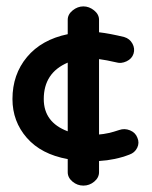

<svg xmlns="http://www.w3.org/2000/svg" viewBox="-20 -568 475 601"><path d="M192 -29V-70Q109 -85 64 -136.5Q19 -188 19 -258Q19 -335 64.5 -389.5Q110 -444 192 -461V-506Q192 -523 207.5 -535.5Q223 -548 241 -548Q259 -548 274.5 -535.5Q290 -523 290 -506V-467Q324 -463 369 -452Q386 -447 394.5 -431.5Q403 -416 398 -400Q393 -384 376 -376Q359 -368 343 -373Q313 -380 290 -383V-147Q318 -149 353 -161Q370 -167 387 -160Q404 -153 410 -137Q417 -121 409.5 -105.5Q402 -90 385 -84Q341 -67 290 -64V-29Q290 -12 275 0.5Q260 13 241 13Q222 13 207 0.5Q192 -12 192 -29ZM117 -258Q117 -185 192 -157V-372Q117 -340 117 -258Z"/></svg>

Font: Hoogli
Style: Bold
Weight: 700
Designer: Anand Singh Naorem
Foundry: Brand New Type
Version: Version 1.00 b007